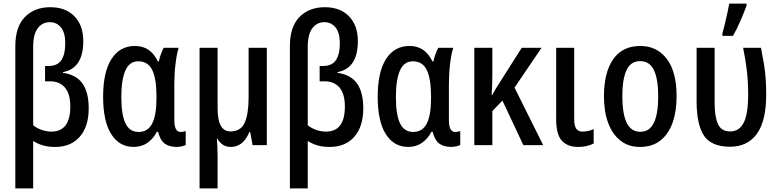

<svg xmlns="http://www.w3.org/2000/svg" viewBox="-20 -805 4314 1065"><path d="M259 -765Q344 -765 393 -714.5Q442 -664 442 -577Q442 -426 329 -405V-401Q402 -391 437 -342.5Q472 -294 472 -204Q472 -103 422.5 -46.5Q373 10 286 10Q247 10 218 1.5Q189 -7 164 -23V240H65V-549Q65 -656 118 -710.5Q171 -765 259 -765ZM256 -682Q215 -682 189.5 -648.5Q164 -615 164 -544V-110Q184 -94 211 -84.5Q238 -75 265 -75Q370 -75 370 -214Q370 -284 340.5 -319Q311 -354 257 -354H230V-439H250Q298 -439 320 -471Q342 -503 342 -565Q342 -623 318.5 -652.5Q295 -682 256 -682Z M721 10Q642 10 597 -61Q552 -132 552 -268Q552 -406 598.5 -478Q645 -550 728 -550Q773 -550 804 -528.5Q835 -507 856 -464H861Q865 -484 872.5 -504.5Q880 -525 888 -540H971Q960 -505 953.5 -450.5Q947 -396 947 -339V-138Q947 -73 982 -73Q997 -73 1010 -78V-1Q1005 3 988.5 6.5Q972 10 961 10Q918 10 893 -9Q868 -28 857 -74H850Q830 -35 797.5 -12.5Q765 10 721 10ZM749 -73Q800 -73 824 -119.5Q848 -166 848 -260V-268Q848 -368 824.5 -416.5Q801 -465 747 -465Q698 -465 675.5 -414Q653 -363 653 -267Q653 -168 676 -120.5Q699 -73 749 -73Z M1460 -540V0H1381L1368 -72H1363Q1329 10 1260 10Q1211 10 1185 -37H1183Q1187 13 1187 69V240H1087V-540H1187V-203Q1187 -76 1258 -76Q1316 -76 1337.5 -125Q1359 -174 1359 -265V-540Z M1782 -765Q1867 -765 1916 -714.5Q1965 -664 1965 -577Q1965 -426 1852 -405V-401Q1925 -391 1960 -342.5Q1995 -294 1995 -204Q1995 -103 1945.5 -46.5Q1896 10 1809 10Q1770 10 1741 1.5Q1712 -7 1687 -23V240H1588V-549Q1588 -656 1641 -710.5Q1694 -765 1782 -765ZM1779 -682Q1738 -682 1712.5 -648.5Q1687 -615 1687 -544V-110Q1707 -94 1734 -84.5Q1761 -75 1788 -75Q1893 -75 1893 -214Q1893 -284 1863.5 -319Q1834 -354 1780 -354H1753V-439H1773Q1821 -439 1843 -471Q1865 -503 1865 -565Q1865 -623 1841.5 -652.5Q1818 -682 1779 -682Z M2244 10Q2165 10 2120 -61Q2075 -132 2075 -268Q2075 -406 2121.5 -478Q2168 -550 2251 -550Q2296 -550 2327 -528.5Q2358 -507 2379 -464H2384Q2388 -484 2395.5 -504.5Q2403 -525 2411 -540H2494Q2483 -505 2476.5 -450.5Q2470 -396 2470 -339V-138Q2470 -73 2505 -73Q2520 -73 2533 -78V-1Q2528 3 2511.5 6.5Q2495 10 2484 10Q2441 10 2416 -9Q2391 -28 2380 -74H2373Q2353 -35 2320.5 -12.5Q2288 10 2244 10ZM2272 -73Q2323 -73 2347 -119.5Q2371 -166 2371 -260V-268Q2371 -368 2347.5 -416.5Q2324 -465 2270 -465Q2221 -465 2198.5 -414Q2176 -363 2176 -267Q2176 -168 2199 -120.5Q2222 -73 2272 -73Z M2984 -540 2834 -319 2993 0H2883L2767 -247L2711 -189V0H2611V-540H2711V-397Q2711 -364 2710 -333.5Q2709 -303 2707 -278H2710Q2718 -293 2727 -308Q2736 -323 2744 -335L2874 -540Z M3165 -540V-145Q3165 -108 3176 -91.5Q3187 -75 3211 -75Q3228 -75 3244.5 -79Q3261 -83 3273 -89V-9Q3237 10 3187 10Q3128 10 3096.5 -24.5Q3065 -59 3065 -144V-540Z M3733 -271Q3733 -187 3710.5 -124Q3688 -61 3643 -25.5Q3598 10 3530 10Q3466 10 3421.5 -25Q3377 -60 3353.5 -123Q3330 -186 3330 -271Q3330 -402 3381 -476Q3432 -550 3532 -550Q3624 -550 3678.5 -478.5Q3733 -407 3733 -271ZM3432 -270Q3432 -175 3456 -124.5Q3480 -74 3532 -74Q3583 -74 3607 -124Q3631 -174 3631 -271Q3631 -367 3607 -416.5Q3583 -466 3531 -466Q3479 -466 3455.5 -416.5Q3432 -367 3432 -270Z M4028 9Q3925 8 3885 -52.5Q3845 -113 3844 -237V-540H3944V-231Q3944 -158 3962.5 -117Q3981 -76 4030 -76Q4081 -76 4105.5 -125Q4130 -174 4130 -280Q4130 -349 4123 -410.5Q4116 -472 4102 -540H4201Q4211 -490 4217.5 -450Q4224 -410 4227 -370Q4230 -330 4230 -280Q4230 -135 4178.5 -63Q4127 9 4028 9ZM3987 -606V-619Q3992 -637 4000 -669.5Q4008 -702 4015 -734.5Q4022 -767 4025 -785H4121V-774Q4108 -738 4088 -691.5Q4068 -645 4046 -606Z"/></svg>

Font: Avrile Sans Condensed Medium
Style: Regular
Weight: 500
Width: 3
Designer: Monotype Design Team
Foundry: Monotype Imaging Inc.
Version: Version 2.001;September 10, 2019;FontCreator 11.5.0.2425 64-